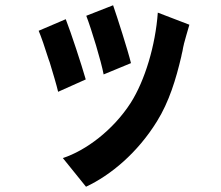

<svg xmlns="http://www.w3.org/2000/svg" viewBox="-20 -615 840 730"><path d="M478 -375C467 -421 425 -552 410 -595L308 -555C328 -503 365 -381 374 -332L478 -375ZM577 -154C623 -228 649 -314 669 -399L671 -409C673 -417 675 -425 676 -433L678 -442C679 -444 679 -446 679 -447C684 -467 691 -489 700 -521L580 -567C571 -442 531 -309 477 -224C410 -120 307 -43 219 -14L307 95C401 51 503 -34 577 -154ZM306 -313C290 -369 250 -491 230 -542L127 -498C136 -477 151 -434 165 -389L169 -378C182 -335 195 -292 201 -266L306 -313Z"/></svg>

Font: Glow Sans TC Compressed
Style: Bold
Weight: 700
Width: 2
Designer: Ryoko NISHIZUKA (kana, bopomofo & ideographs); Paul D. Hunt (Latin, Greek & Cyrillic); Sandoll Communications, Soo-young
Version: Version 0.93